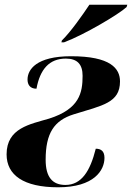

<svg xmlns="http://www.w3.org/2000/svg" viewBox="-20 -786 561 816"><path d="M243 -614 241 -606H252C338 -638 486 -726 518 -756L521 -766H360C330 -721 281 -651 243 -614ZM227 10C381 10 424 -63 424 -115C424 -143 410 -154 387 -154C363 -58 326 0 258 0C203 0 174 -33 174 -107C174 -220 210 -274 293 -300C416 -338 490 -349 490 -440C490 -495 450 -547 282 -547C134 -547 97 -490 97 -448C97 -427 107 -409 135 -409C150 -491 189 -537 260 -537C309 -537 331 -512 331 -464C331 -392 318 -323 189 -282C108 -258 8 -242 8 -130C8 -42 80 10 227 10Z"/></svg>

Font: Noto Serif Display Condensed Black
Style: Italic
Weight: 900
Width: 3
Italic angle: -12°
Designer: Monotype Design Team
Foundry: Monotype Imaging Inc.
Version: Version 2.009